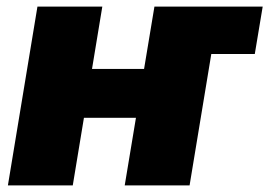

<svg xmlns="http://www.w3.org/2000/svg" viewBox="-20 -561 815 581"><path d="M556.6 -397.5 580.6 -541H774.9L751 -397.5ZM473.6 -352.5 449.7 -204.6H176.3L200.2 -352.5ZM289.6 -541 200.2 0H3.9L93.3 -541ZM643.1 -541 553.7 0H357.4L447.3 -541Z"/></svg>

Font: Inter 17pt Black
Style: Italic
Weight: 900
Italic angle: -9.3988°
Version: Version 4.001;git-66647c0bb